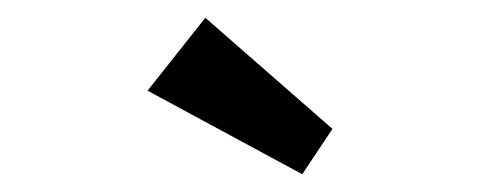

<svg xmlns="http://www.w3.org/2000/svg" viewBox="-20 -802 540 216"><path d="M320 -606 146 -700 211 -782 354 -657Z"/></svg>

Font: Lexend Peta
Style: Regular
Weight: 400
Designer: Bonnie Shaver-Troup, Thomas Jockin
Foundry: Lexend
Version: Version 1.007